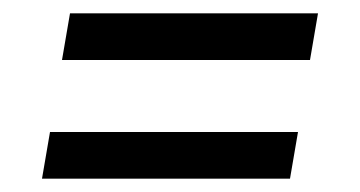

<svg xmlns="http://www.w3.org/2000/svg" viewBox="-20 -484 540 288"><path d="M73 -394 85 -464H457L445 -394ZM415 -216H43L55 -286H427Z"/></svg>

Font: Iosevka SS04 Oblique
Style: Regular
Weight: 400
Italic angle: -9°
Monospace: yes
Designer: Belleve Invis
Foundry: Belleve Invis
Version: Version 19.0.0; ttfautohint (v1.8.4)